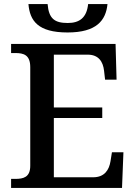

<svg xmlns="http://www.w3.org/2000/svg" viewBox="-20 -932 671 952"><path d="M315 -771C459 -771 505 -831 513 -912H417C410 -843 373 -818 316 -818C251 -818 222 -839 216 -912H121C128 -829 168 -771 315 -771ZM35 0H585L592 -177H535L528 -133C521 -89 498 -53 442 -53H247V-347H487V-399H247V-661H415C469 -661 491 -626 496 -581L501 -537H558L553 -714H35V-669H56C97 -669 130 -660 130 -599V-110C130 -53 96 -45 56 -45H35Z"/></svg>

Font: Noto Serif Thai Medium
Style: Regular
Weight: 500
Designer: Monotype Design Team
Foundry: Monotype Imaging Inc.
Version: Version 1.901;PS 001.901;hotconv 1.0.88;makeotf.lib2.5.64775